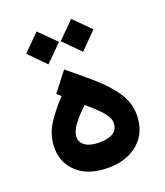

<svg xmlns="http://www.w3.org/2000/svg" viewBox="-128 -770 736 856"><g transform="rotate(-20 240.5 -342.5)"><path d="M151.9 -374 132.8 -391.1 203.1 -481.4Q263.7 -432.6 317.4 -385.7Q371.1 -338.9 404.8 -289.1Q438.5 -239.3 438.5 -182.1Q438.5 -98.1 383.3 -50Q328.1 -2 240.7 -2Q146 -2 94.5 -48.6Q43 -95.2 43 -166Q43 -225.6 73 -273.7Q103 -321.8 151.9 -374ZM329.6 -183.1Q329.6 -201.7 314.7 -222.4Q299.8 -243.2 277.8 -263.7Q255.9 -284.2 234.9 -301.3Q202.1 -271 177 -238.8Q151.9 -206.5 151.9 -177.7Q151.9 -152.8 174.6 -137.2Q197.3 -121.6 240.2 -121.6Q329.6 -121.6 329.6 -183.1ZM309.6 -682.6 387.2 -605 309.6 -526.4 231.9 -605ZM145.5 -682.6 223.6 -605 145.5 -526.4 68.4 -605Z"/></g></svg>

Font: Vazirmatn UI FD SemiBold
Style: Regular
Weight: 600
Designer: Saber Rastikerdar
Foundry: Saber Rastikerdar
Version: Version 33.003